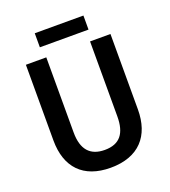

<svg xmlns="http://www.w3.org/2000/svg" viewBox="-155 -981 981 1105"><g transform="rotate(-20 335.0 -428.5)"><path d="M484 -867H186V-781H484ZM594 -252V-714H469V-255C469 -152 429 -98 336 -98C247 -98 201 -149 201 -254V-714H76V-251C76 -85 166 10 333 10C507 10 594 -91 594 -252Z"/></g></svg>

Font: Noto Sans Thai Looped SemiCondensed SemiBold
Style: Regular
Weight: 600
Width: 4
Designer: Sasikarn Vongin, Ben Mitchell
Foundry: The Fontpad Ltd
Version: Version 1.001